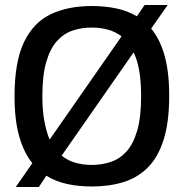

<svg xmlns="http://www.w3.org/2000/svg" viewBox="-20 -734 735 766"><path d="M135 12H43L109 -83Q75 -125 56.5 -190.5Q38 -256 38 -350Q38 -488 76 -566.5Q114 -645 183 -677.5Q252 -710 346 -710Q398 -710 443.5 -700.5Q489 -691 526 -669L557 -714H649L583 -620Q618 -578 636.5 -512.5Q655 -447 655 -352Q655 -247 633 -177Q611 -107 570 -66Q529 -25 472.5 -7.5Q416 10 346 10Q293 10 247.5 0Q202 -10 165 -33ZM149 -350Q149 -293 157 -250.5Q165 -208 178 -177L465 -589Q440 -608 409.5 -616Q379 -624 346 -624Q305 -624 269.5 -612Q234 -600 207 -570Q180 -540 164.5 -486.5Q149 -433 149 -350ZM346 -76Q386 -76 422 -88Q458 -100 485 -130Q512 -160 527.5 -213.5Q543 -267 543 -350Q543 -408 535.5 -451.5Q528 -495 513 -525L226 -113Q251 -93 281.5 -84.5Q312 -76 346 -76Z"/></svg>

Font: Georama Medium
Style: Regular
Weight: 500
Designer: Jean-Baptiste Levee
Foundry: Production Type
Version: Version 1.000